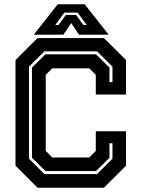

<svg xmlns="http://www.w3.org/2000/svg" viewBox="-20 -878 662 898"><path d="M155.5 0 52.5 -103V-597L155.5 -700H466L569.5 -597V-436H428V-528L397.5 -558.5H224.5L194 -528V-172L224.5 -141.5H397.5L428 -172V-264H569.5V-103L466 0ZM187.5 -64H434L506 -136V-208H492V-140L429 -78H192.5L129.5 -140V-562L192.5 -624H429L492 -562V-494H506V-566L434 -638H187.5L115.5 -566V-136ZM250 -858H376L488 -716H349.5L313 -770L276.5 -716H138ZM281 -819 238.5 -761H254L288 -808H336L370 -761H385.5L343 -819Z"/></svg>

Font: Tourney Thin
Style: Regular
Weight: 100
Designer: Tyler Finck
Foundry: Etcetera Type Co
Version: Version 1.015